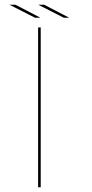

<svg xmlns="http://www.w3.org/2000/svg" viewBox="-20 -791 389 811"><path d="M141 0V-675H152V0ZM249.5 -716 141.5 -771H166.5L272.5 -716ZM128 -716 20 -771H45L151 -716Z"/></svg>

Font: Anybody UltraExpanded Thin
Style: Regular
Weight: 100
Width: 9
Designer: Tyler Finck
Foundry: Etcetera Type Company
Version: Version 1.010; ttfautohint (v1.8.3) -l 8 -r 50 -G 200 -x 14 